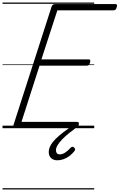

<svg xmlns="http://www.w3.org/2000/svg" viewBox="-20 -1015 946 1520"><path d="M109 0Q94 0 88 -5.5Q82 -11 86 -23L389 -964Q393 -974 399.5 -978.5Q406 -983 421 -983H892Q903 -983 905.5 -976.5Q908 -970 904 -958Q901 -945 894.5 -939Q888 -933 878 -933H434L308 -545H681Q692 -545 694 -538.5Q696 -532 693 -520Q689 -507 683 -501Q677 -495 667 -495H293L150 -50H590Q601 -50 603.5 -44Q606 -38 603 -25Q599 -12 592.5 -6Q586 0 576 0ZM434 254Q403 254 384.5 236.5Q366 219 366 190Q366 163 380 137Q394 111 419 86Q444 61 477.5 35Q511 9 550 -19L592 -16V-11Q559 13 528.5 37.5Q498 62 474.5 86Q451 110 437 132.5Q423 155 423 174Q423 189 430 198Q437 207 453 207Q474 207 495 193.5Q516 180 540 154Q545 148 552.5 147Q560 146 568 154Q574 160 574.5 166.5Q575 173 570 180Q553 202 531 219Q509 236 484 245Q459 254 434 254ZM0 475H726V485H0ZM0 -20H726V0H0ZM0 -505H726V-500H0ZM0 -995H726V-985H0Z"/></svg>

Font: Playwrite CZ Guides
Style: Regular
Weight: 400
Designer: Veronika Burian, José Scaglione
Foundry: TypeTogether
Version: Version 1.003